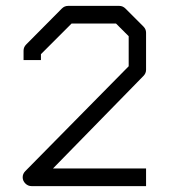

<svg xmlns="http://www.w3.org/2000/svg" viewBox="-20 -680 580 652"><path d="M119 -476H60V-508Q60 -520 69 -529L190 -651Q199 -660 211 -660H385Q397 -660 406 -651L467 -590Q476 -581 476 -569V-443Q476 -431 467 -422L160 -108H476V-48H87Q75 -48 66 -57Q57 -66 57 -78Q57 -90 66 -99L417 -455V-557L374 -600H223L119 -496Z"/></svg>

Font: 3270 Nerd Font Mono
Style: Regular
Weight: 400
Monospace: yes
Version: Version 3.0.1;Nerd Fonts 3.0.0